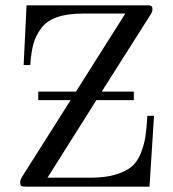

<svg xmlns="http://www.w3.org/2000/svg" viewBox="-20 -703 651 723"><path d="M56 -17Q56 -26 63 -37L246 -326H124V-358H266L452 -652H295Q235 -652 195.5 -638.5Q156 -625 135 -596.5Q114 -568 105.5 -536.5Q97 -505 94 -458H69L80 -683H528Q537 -683 540.5 -683Q544 -683 548 -681Q552 -679 553 -676Q554 -673 554 -667Q554 -659 547 -648L363 -358H484V-326H343L159 -34H323Q377 -34 415 -45.5Q453 -57 475 -75Q497 -93 510 -125.5Q523 -158 527.5 -188.5Q532 -219 535 -267H560L543 0H82Q65 0 60.5 -2.5Q56 -5 56 -17Z"/></svg>

Font: CMU Serif
Style: Roman
Weight: 500
Version: Version 0.7.0